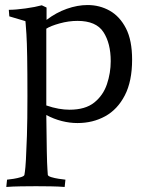

<svg xmlns="http://www.w3.org/2000/svg" viewBox="-20 -480 586 763"><path d="M164 -23Q165 71 166 122Q167 173 168.5 193Q170 213 170 215Q171 220 184 224Q197 228 213.5 230.5Q230 233 240 234L237 263Q213 261 181 260.5Q149 260 123 260Q98 260 63.5 260.5Q29 261 5 263L8 234Q19 233 34.5 230.5Q50 228 63 224Q76 220 77 215Q77 215 79 202Q81 189 83 155Q85 121 87 59.5Q89 -2 89 -98Q89 -195 88 -254Q87 -313 85 -344Q83 -375 82 -385.5Q81 -396 81 -396L17 -415L15 -441Q42 -441 81.5 -446.5Q121 -452 146 -459L165 -450V-401Q203 -430 245.5 -445Q288 -460 328 -460Q376 -460 416 -437.5Q456 -415 480.5 -367.5Q505 -320 505 -243Q505 -157 476 -101Q447 -45 398 -18Q349 9 288 9Q257 9 225.5 1Q194 -7 164 -23ZM164 -366V-61Q190 -52 213 -48Q236 -44 256 -44Q319 -44 354.5 -72.5Q390 -101 405 -145.5Q420 -190 420 -237Q420 -308 391 -352.5Q362 -397 288 -397Q253 -397 217 -387Q181 -377 164 -366Z"/></svg>

Font: Average
Style: Regular
Weight: 400
Designer: Eduardo Tunni
Foundry: Eduardo Rodriguez Tunni
Version: Version 1.003; ttfautohint (v1.8.4.7-5d5b)